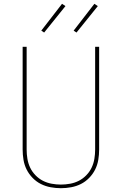

<svg xmlns="http://www.w3.org/2000/svg" viewBox="-20 -981 640 1009"><path d="M300 8Q273 8 246 3Q219 -2 195 -14Q171 -26 151.5 -46Q132 -66 120 -90Q108 -114 103.5 -141Q99 -168 99 -195V-735H120V-195Q120 -171 124 -146.5Q128 -122 138.5 -100Q149 -78 166.5 -60Q184 -42 205.5 -31Q227 -20 251.5 -15.5Q276 -11 300 -11Q324 -11 348.5 -15.5Q373 -20 394.5 -31Q416 -42 433.5 -60Q451 -78 461.5 -100Q472 -122 476 -146.5Q480 -171 480 -195V-735H501V-195Q501 -168 496.5 -141Q492 -114 480 -90Q468 -66 448.5 -46Q429 -26 405 -14Q381 -2 354 3Q327 8 300 8ZM382 -810 367 -820 476 -961 494 -949ZM212 -810 197 -820 306 -961 324 -949Z"/></svg>

Font: Iosevka Curly Thin Extended
Style: Regular
Weight: 100
Width: 7
Monospace: yes
Designer: Belleve Invis
Foundry: Belleve Invis
Version: Version 11.1.0; ttfautohint (v1.8.3)